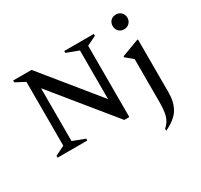

<svg xmlns="http://www.w3.org/2000/svg" viewBox="-185 -948 1492 1423"><g transform="rotate(-30 560.5 -236.5)"><path d="M56 0V-16L137 -56V-602L57 -644V-660H214L597 -189V-605L494 -644V-660H747V-644L667 -605V5H624L207 -507V-55L310 -16V0ZM960 -577Q932 -577 914.5 -595Q897 -613 897 -640Q897 -668 914.5 -685.5Q932 -703 960 -703Q987 -703 1005 -685.5Q1023 -668 1023 -640Q1023 -613 1005 -595Q987 -577 960 -577ZM853 230V213Q877 192 890.5 167.5Q904 143 910 108.5Q916 74 916 21V-347L855 -398V-406L1002 -461H1010V-6Q1010 74 977 130.5Q944 187 853 230Z"/></g></svg>

Font: Spectral Medium
Style: Regular
Weight: 500
Designer: Jean-Baptiste Levee
Foundry: Production Type
Version: Version 2.001